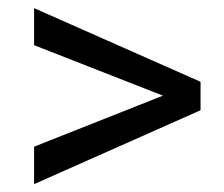

<svg xmlns="http://www.w3.org/2000/svg" viewBox="-20 -557 562 481"><path d="M388.2 -317.4 65.4 -443.8V-536.6L482.4 -352.1V-280.8L65.4 -95.7V-189.5Z"/></svg>

Font: Nahid FD
Style: FD
Weight: 400
Foundry: DejaVu fonts team - Redesigned by Saber Rastikerdar
Version: Version 0.3.0